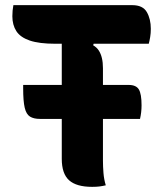

<svg xmlns="http://www.w3.org/2000/svg" viewBox="-20 -720 640 746"><path d="M70 -390H480Q509 -390 519.5 -372.5Q530 -355 530 -311Q530 -297 528.5 -284Q527 -271 524 -258H135Q111 -258 96.5 -267Q82 -276 76 -301.5Q70 -327 70 -377Q70 -381 70 -384Q70 -387 70 -390ZM32 -700H494Q535 -700 550.5 -673Q566 -646 566 -608Q566 -591 563.5 -576Q561 -561 558 -550H195Q132 -550 95.5 -562.5Q59 -575 43.5 -599Q28 -623 28 -657Q28 -669 29 -679Q30 -689 32 -700ZM391 0Q378 3 366.5 4.5Q355 6 338 6Q277 6 248.5 -19.5Q220 -45 220 -103Q220 -162 220 -221Q220 -280 220 -338.5Q220 -397 220 -456Q220 -515 220 -574H351L342 -544Q356 -536 364 -523.5Q372 -511 376 -494Q380 -477 380 -455Q380 -395 380 -335.5Q380 -276 380 -216Q380 -156 380 -96Q380 -73 382 -48Q384 -23 391 0Z"/></svg>

Font: Recursive Monospace Casual ExtraBold
Style: Regular
Weight: 800
Version: Version 1.047